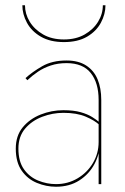

<svg xmlns="http://www.w3.org/2000/svg" viewBox="-20 -700 475 730"><path d="M50 -135Q50 -181 75.5 -211Q101 -241 140.5 -256Q180 -271 221 -271Q272 -271 306 -256.5Q340 -242 358 -225V-235Q348 -244 330.5 -255Q313 -266 286.5 -273.5Q260 -281 221 -281Q176 -281 134.5 -264.5Q93 -248 66.5 -216Q40 -184 40 -135Q40 -83 62.5 -51Q85 -19 120.5 -4.5Q156 10 193 10Q244 10 281.5 -14Q319 -38 339.5 -77Q360 -116 360 -160H355Q355 -117 333.5 -80.5Q312 -44 275 -22Q238 0 193 0Q158 0 125 -13.5Q92 -27 71 -56.5Q50 -86 50 -135ZM84 -395Q103 -413 124.5 -427.5Q146 -442 173 -451Q200 -460 233 -460Q295 -460 325 -422.5Q355 -385 355 -320V0H365V-320Q365 -365 351 -398.5Q337 -432 307.5 -451Q278 -470 233 -470Q178 -470 140 -448Q102 -426 77 -403ZM65 -680Q65 -646 82.5 -613.5Q100 -581 135.5 -560.5Q171 -540 223 -540Q276 -540 311 -560.5Q346 -581 363.5 -613.5Q381 -646 381 -680H371Q371 -647 353 -617.5Q335 -588 302 -569Q269 -550 223 -550Q177 -550 144 -569Q111 -588 93 -617.5Q75 -647 75 -680Z"/></svg>

Font: Jost Thin
Style: Regular
Weight: 250
Version: Version 3.710